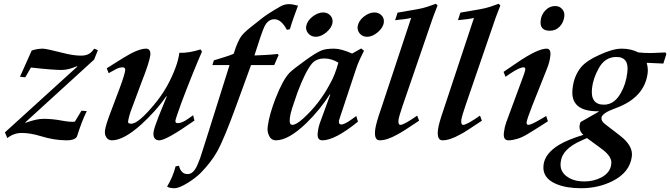

<svg xmlns="http://www.w3.org/2000/svg" viewBox="-20 -727 3553 1018"><path d="M499 -461 479 -411 114 -78 116 -76Q173 -97 211 -97Q235 -97 260 -94.5Q285 -92 311 -87Q355 -79 377 -82L412 -140L440 -138Q425 -107 412.5 -74Q400 -41 389 -6Q381 17 332 17Q301 17 266.5 11.5Q232 6 193 -6Q167 -14 142.5 -18Q118 -22 95 -22Q53 -22 19 5L6 -25L390 -374L388 -376Q342 -356 306 -356Q286 -356 246 -359Q206 -362 144 -369L114 -317L86 -320L148 -459Q162 -464 177.5 -466.5Q193 -469 207 -469Q225 -469 315 -446Q342 -439 365.5 -435.5Q389 -432 410 -432Q449 -432 469 -456L480 -469Z M1011 -88Q862 17 825 17Q790 17 794 -26Q797 -48 820 -107L864 -215L862 -217Q832 -174 798.5 -137Q765 -100 730 -68Q636 17 573 17Q552 17 542 -2Q534 -16 537 -37Q540 -63 568 -136Q580 -167 591 -197Q602 -227 614 -258Q641 -330 644 -355Q645 -370 630 -370Q613 -370 594 -360L556 -339L546 -365L632 -419Q712 -469 754 -469Q780 -469 777 -434Q775 -418 763.5 -381.5Q752 -345 729 -287L678 -150Q664 -114 659 -83Q657 -71 676 -71Q713 -71 797 -172Q835 -217 863.5 -267Q892 -317 912 -372Q926 -410 931 -447Q980 -445 1043 -465L1051 -454Q995 -324 941 -180Q912 -100 910 -87Q909 -74 922 -74Q946 -74 980 -99L1004 -116Z M1560 -697Q1548 -665 1537 -634Q1526 -603 1517 -572L1501 -569Q1471 -625 1435 -625Q1401 -625 1382 -586Q1375 -572 1362 -534Q1349 -496 1329 -433Q1357 -434 1387.5 -435.5Q1418 -437 1453 -441L1457 -433Q1452 -425 1447 -412Q1442 -399 1434 -382H1311L1233 -168Q1168 11 1131 77Q1114 107 1092.5 134.5Q1071 162 1045 189Q1018 216 978 241Q930 271 905 271Q878 271 866 262Q897 211 911 155L929 152Q940 196 974 196Q998 196 1014 171Q1020 163 1026.5 148Q1033 133 1041 112Q1044 103 1055 68.5Q1066 34 1086 -29L1197 -382H1106L1114 -407L1166 -423Q1208 -436 1219 -442Q1223 -456 1230.5 -476.5Q1238 -497 1252 -524Q1260 -538 1274 -552Q1288 -566 1307 -581L1369 -630Q1384 -642 1408 -657.5Q1432 -673 1467 -693Q1488 -705 1512 -705Q1531 -705 1560 -697Z M1927 -532Q1903 -532 1888.5 -548Q1874 -564 1876 -586Q1881 -616 1908 -638Q1937 -661 1965 -661Q1988 -661 2003 -645.5Q2018 -630 2015 -608Q2012 -581 1983 -556Q1954 -532 1927 -532ZM1655 -532Q1631 -532 1616 -548Q1601 -564 1603 -586Q1608 -616 1636 -638Q1665 -661 1694 -661Q1716 -661 1731 -645.5Q1746 -630 1743 -608Q1740 -581 1711 -556Q1682 -532 1655 -532ZM1878 -82Q1756 17 1689 17Q1659 17 1665 -26Q1668 -54 1679 -83L1731 -225L1729 -227Q1676 -144 1605 -75Q1510 17 1443 17Q1417 17 1406 -9Q1395 -31 1400 -60Q1408 -120 1442 -208Q1461 -256 1479 -289Q1497 -322 1515 -341Q1534 -360 1591 -401Q1652 -446 1683 -459Q1706 -469 1751 -469Q1789 -469 1847 -443L1895 -470L1910 -458L1889 -415Q1875 -385 1865 -353L1794 -139Q1786 -116 1782 -103Q1778 -90 1777 -87Q1775 -67 1789 -67Q1808 -67 1847 -96L1869 -112ZM1774 -395Q1737 -417 1700 -417Q1657 -417 1633 -389Q1616 -368 1597 -330Q1578 -292 1557 -236Q1540 -188 1529.5 -155Q1519 -122 1517 -103Q1512 -65 1530 -65Q1551 -65 1589 -100Q1631 -138 1666.5 -184Q1702 -230 1731 -285Q1757 -331 1774 -395Z M2300 -698Q2296 -687 2289.5 -671Q2283 -655 2275 -633L2116 -170Q2096 -112 2093 -92Q2090 -65 2103 -65Q2122 -65 2192 -114L2202 -87Q2160 -59 2131.5 -40.5Q2103 -22 2087 -14Q2032 17 1993 17Q1963 17 1969 -38Q1973 -72 1999 -146L2160 -632Q2132 -625 2075 -620L2088 -660L2192 -678Q2221 -683 2245.5 -691Q2270 -699 2291 -707Z M2633 -698Q2629 -687 2622.5 -671Q2616 -655 2608 -633L2449 -170Q2429 -112 2426 -92Q2423 -65 2436 -65Q2455 -65 2525 -114L2535 -87Q2493 -59 2464.5 -40.5Q2436 -22 2420 -14Q2365 17 2326 17Q2296 17 2302 -38Q2306 -72 2332 -146L2493 -632Q2465 -625 2408 -620L2421 -660L2525 -678Q2554 -683 2578.5 -691Q2603 -699 2624 -707Z M2972 -639Q2968 -607 2947 -585.5Q2926 -564 2895 -564Q2839 -564 2847 -621Q2851 -651 2872.5 -673Q2894 -695 2924 -695Q2947 -695 2961 -678.5Q2975 -662 2972 -639ZM2885 -84Q2859 -67 2840 -55Q2821 -43 2808 -35Q2793 -25 2782 -19Q2750 1 2723 9Q2696 17 2676 17Q2646 17 2652 -26Q2655 -53 2664 -78L2753 -319Q2756 -325 2758.5 -334Q2761 -343 2765 -356Q2767 -370 2756 -370Q2734 -370 2684 -336L2660 -320L2650 -346L2719 -393Q2830 -469 2878 -469Q2902 -469 2898 -432Q2895 -400 2881 -365L2803 -169Q2774 -95 2772 -78Q2771 -65 2782 -65Q2796 -65 2847 -95L2876 -112Z M3513 -440 3497 -390 3409 -394Q3417 -363 3414 -340Q3398 -209 3243 -153Q3173 -128 3169 -103Q3167 -85 3188 -69L3266 -9Q3338 46 3330 103Q3319 187 3228 233Q3152 271 3061 271Q3023 271 2989.5 265.5Q2956 260 2928 248Q2853 216 2862 147Q2869 87 2944 41Q2991 13 3073 -12Q3050 -32 3053 -61Q3056 -80 3060 -81L3155 -135L3154 -137Q3000 -135 3016 -259Q3020 -294 3031.5 -321.5Q3043 -349 3061 -371Q3091 -406 3156 -435Q3228 -469 3277 -469Q3325 -469 3365 -449Q3401 -445 3438 -446L3509 -449ZM3306 -342Q3317 -425 3248 -425Q3187 -425 3154 -364Q3125 -312 3119 -260Q3109 -172 3182 -172Q3237 -172 3271 -233Q3299 -281 3306 -342ZM3221 142Q3227 103 3167 60L3092 5L3063 18Q2960 63 2953 132Q2946 183 2989 211Q3023 235 3079 235Q3127 235 3168 214Q3217 188 3221 142Z"/></svg>

Font: DG Didot
Style: Bold Italic
Weight: 700
Designer: David Gatwood, Takis Katsoulidis, and George D. Matthiopoulos
Foundry: David Gatwood
Version: Version 1.0